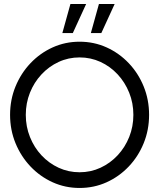

<svg xmlns="http://www.w3.org/2000/svg" viewBox="-20 -920 790 953"><path d="M375 13Q304 13 241.5 -15.2Q179 -43.5 131.5 -93.5Q84 -143.5 57 -209.2Q30 -275 30 -350Q30 -425 57 -490.8Q84 -556.5 131.5 -606.5Q179 -656.5 241.5 -684.8Q304 -713 375 -713Q446.5 -713 509 -684.8Q571.5 -656.5 619 -606.5Q666.5 -556.5 693.2 -490.8Q720 -425 720 -350Q720 -275 693.2 -209.2Q666.5 -143.5 619 -93.5Q571.5 -43.5 509 -15.2Q446.5 13 375 13ZM375 -65Q430.5 -65 479 -87.5Q527.5 -110 564.2 -149.5Q601 -189 621.5 -240.5Q642 -292 642 -350Q642 -408.5 621.2 -460Q600.5 -511.5 563.8 -551Q527 -590.5 478.5 -612.8Q430 -635 375 -635Q319.5 -635 271 -612.5Q222.5 -590 185.8 -550.5Q149 -511 128.5 -459.5Q108 -408 108 -350Q108 -291.5 128.8 -239.8Q149.5 -188 186.2 -148.8Q223 -109.5 271.5 -87.2Q320 -65 375 -65ZM431 -756 471 -900H549L483 -756ZM289.5 -756 329.5 -900H407.5L341.5 -756Z"/></svg>

Font: Urbanist
Style: Regular
Weight: 400
Designer: Corey Hu
Foundry: Corey Hu
Version: Version 1.330; ttfautohint (v1.8.4.7-5d5b)